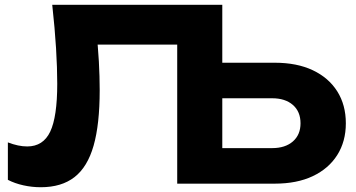

<svg xmlns="http://www.w3.org/2000/svg" viewBox="-20 -770 1491 805"><path d="M199 -750H912V-65L827 -149H1121Q1176 -149 1208 -177Q1240 -205 1240 -253Q1240 -302 1208 -330Q1176 -358 1121 -358H810V-507H1132Q1225 -507 1291.5 -475.5Q1358 -444 1394 -387Q1430 -330 1430 -253Q1430 -177 1394 -120Q1358 -63 1291.5 -31.5Q1225 0 1132 0H723V-651L784 -583H304L383 -646Q391 -576 394.5 -512.5Q398 -449 398 -392Q398 -249 372.5 -159.5Q347 -70 292.5 -27.5Q238 15 151 15Q114 15 78 7Q42 -1 13 -16V-173Q57 -156 94 -156Q161 -156 190.5 -218Q220 -280 220 -419Q220 -485 215 -567.5Q210 -650 199 -750Z"/></svg>

Font: Unbounded SemiBold
Style: Regular
Weight: 600
Designer: Luke Prowse, Jean-Baptiste Morizot, Fátima Lázaro, Florian Runge
Foundry: NaN
Version: Version 1.700